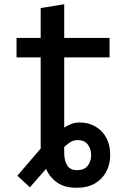

<svg xmlns="http://www.w3.org/2000/svg" viewBox="-20 -701 600 906"><path d="M341 185Q285 185 250 160.5Q215 136 197 96L121 183L62 128L172 0Q172 -7 172 -14Q172 -21 172 -28V-430H58V-522H172V-663L283 -681V-522H497V-430H283V-99Q302 -111 319 -117Q336 -123 356 -123Q397 -123 429.5 -104.5Q462 -86 481 -52Q500 -18 500 29Q500 73 482 108Q464 143 429 164Q394 185 341 185ZM345 102Q377 102 393.5 81.5Q410 61 410 32Q410 1 394 -19.5Q378 -40 346 -40Q328 -40 313 -31Q298 -22 283 -7V21Q283 55 296.5 78.5Q310 102 345 102Z"/></svg>

Font: Ubuntu Sans Mono Medium
Style: Regular
Weight: 500
Monospace: yes
Designer: Dalton Maag Ltd
Foundry: Dalton Maag Ltd
Version: Version 1.006